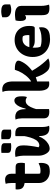

<svg xmlns="http://www.w3.org/2000/svg" viewBox="1116 -1928 828 3100"><g transform="rotate(-90 1530.0 -378.0)"><path d="M24 -540H379Q421 -540 436.5 -521.5Q452 -503 452 -453Q452 -442 451 -430.5Q450 -419 448.5 -409Q447 -399 445 -390H197Q145 -390 111 -397Q77 -404 57 -419Q37 -434 29 -457Q21 -480 21 -513Q21 -518 21.5 -523Q22 -528 22.5 -532.5Q23 -537 24 -540ZM446 -167Q448 -157 449 -147.5Q450 -138 450 -129Q450 -92 442.5 -65.5Q435 -39 422 -22Q415 -13 405.5 -6.5Q396 0 381.5 4Q367 8 349 10Q331 12 308 12Q270 12 236.5 -0.5Q203 -13 178 -36.5Q153 -60 139 -92Q125 -124 125 -163Q125 -219 125 -274.5Q125 -330 125 -385.5Q125 -441 125 -497Q125 -553 125 -608Q125 -631 122.5 -654Q120 -677 112 -700Q130 -705 147.5 -707.5Q165 -710 182 -710Q208 -710 229 -699Q250 -688 262.5 -665.5Q275 -643 275 -608Q275 -554 275 -500Q275 -446 275 -392Q275 -338 275 -284Q275 -230 275 -176Q275 -168 276 -160Q277 -152 279 -144Q290 -141 299.5 -139.5Q309 -138 325 -138Q344 -138 363.5 -141Q383 -144 402.5 -150.5Q422 -157 440 -167Z M604 -548Q647 -548 675.5 -536.5Q704 -525 718.5 -496Q733 -467 733 -413Q733 -385 730.5 -356Q728 -327 724 -296Q720 -265 714.5 -233.5Q709 -202 702 -169Q710 -163 717.5 -160Q725 -157 733 -157Q755 -157 777 -169Q799 -181 820 -212.5Q841 -244 859 -300.5Q877 -357 891 -446V-161H876Q858 -112 826.5 -73.5Q795 -35 756.5 -12.5Q718 10 676 10Q654 10 634.5 -5Q615 -20 600 -45Q585 -70 576 -99.5Q567 -129 567 -158Q567 -196 567 -233.5Q567 -271 567 -308.5Q567 -346 567 -383Q567 -431 562.5 -464.5Q558 -498 546 -542Q561 -545 574.5 -546.5Q588 -548 604 -548ZM924 -545Q965 -545 988 -533.5Q1011 -522 1020.5 -501.5Q1030 -481 1030 -453Q1030 -387 1030 -327.5Q1030 -268 1030 -212.5Q1030 -157 1030 -101Q1030 -85 1032 -66Q1034 -47 1038.5 -29.5Q1043 -12 1050 0Q1043 1 1035.5 2.5Q1028 4 1020.5 4.5Q1013 5 1005 5Q969 5 941 -11Q913 -27 897.5 -66Q882 -105 882 -173Q882 -237 882 -302Q882 -367 882 -428.5Q882 -490 882 -542Q892 -544 898 -544.5Q904 -545 910.5 -545Q917 -545 924 -545ZM612 -769Q628 -771 645.5 -771.5Q663 -772 676 -772Q698 -772 719 -769Q740 -766 754 -755.5Q768 -745 768 -723V-615Q752 -612 734.5 -611.5Q717 -611 703 -611Q682 -611 661 -614.5Q640 -618 626 -629Q612 -640 612 -662ZM832 -769Q848 -771 865.5 -771.5Q883 -772 896 -772Q918 -772 939 -769Q960 -766 974 -755.5Q988 -745 988 -723V-615Q972 -612 954.5 -611.5Q937 -611 923 -611Q902 -611 881 -614.5Q860 -618 846 -629Q832 -640 832 -662Z M1313 -377H1325Q1340 -437 1359.5 -477.5Q1379 -518 1404 -539Q1429 -560 1459 -560Q1471 -560 1480 -556.5Q1489 -553 1498 -544Q1512 -531 1518.5 -507Q1525 -483 1525 -440Q1525 -429 1524.5 -418.5Q1524 -408 1523 -397.5Q1522 -387 1519.5 -377.5Q1517 -368 1514 -359H1508Q1494 -368 1481.5 -372.5Q1469 -377 1451 -377Q1421 -377 1397 -358Q1373 -339 1352.5 -298Q1332 -257 1313 -191ZM1319 0Q1310 1 1303 2Q1296 3 1289.5 3.5Q1283 4 1275 4Q1244 4 1223.5 -2.5Q1203 -9 1191 -21.5Q1179 -34 1174 -51Q1169 -68 1169 -89Q1169 -129 1169 -166Q1169 -203 1169 -238.5Q1169 -274 1169 -307.5Q1169 -341 1169 -374.5Q1169 -408 1169 -441Q1169 -466 1164.5 -494Q1160 -522 1149 -540Q1157 -542 1164.5 -543Q1172 -544 1179.5 -545Q1187 -546 1194 -546Q1230 -546 1258.5 -530.5Q1287 -515 1303 -476.5Q1319 -438 1319 -369Q1319 -331 1319 -291.5Q1319 -252 1319 -213.5Q1319 -175 1319 -138Q1319 -101 1319 -66Q1319 -31 1319 0Z M1765 0Q1756 1 1749.5 2Q1743 3 1737 3Q1731 3 1723 3Q1682 3 1658 -19.5Q1634 -42 1624.5 -78.5Q1615 -115 1615 -155Q1615 -229 1615 -290Q1615 -351 1615 -407Q1615 -463 1615 -522Q1615 -581 1615 -651Q1615 -676 1610.5 -704Q1606 -732 1595 -750Q1603 -752 1610.5 -753Q1618 -754 1625.5 -755Q1633 -756 1640 -756Q1673 -756 1701.5 -740.5Q1730 -725 1747.5 -686.5Q1765 -648 1765 -579Q1765 -504 1765 -431.5Q1765 -359 1765 -288Q1765 -217 1765 -145.5Q1765 -74 1765 0ZM2033 10Q2001 10 1978 1.5Q1955 -7 1938 -24Q1929 -33 1921 -42.5Q1913 -52 1905 -63Q1897 -74 1889.5 -85.5Q1882 -97 1875 -110Q1867 -127 1859.5 -143.5Q1852 -160 1845.5 -177.5Q1839 -195 1834 -213H1803L1909 -327Q1939 -268 1974.5 -212.5Q2010 -157 2051 -106.5Q2092 -56 2137 -12Q2125 -5 2108 0Q2091 5 2072 7.5Q2053 10 2033 10ZM1723 -291H1770Q1784 -301 1796.5 -311Q1809 -321 1820.5 -332Q1832 -343 1842.5 -354.5Q1853 -366 1862 -378Q1883 -405 1900 -432.5Q1917 -460 1930 -490Q1943 -520 1953 -552H1977Q2012 -552 2040 -545.5Q2068 -539 2084.5 -526.5Q2101 -514 2101 -497Q2101 -484 2096.5 -469.5Q2092 -455 2078 -430Q2061 -398 2037.5 -368.5Q2014 -339 1985.5 -313Q1957 -287 1925 -265Q1893 -243 1859.5 -226.5Q1826 -210 1791.5 -200Q1757 -190 1723 -186Z M2434 -556Q2505 -556 2555.5 -526.5Q2606 -497 2633.5 -445Q2661 -393 2661 -325V-320Q2661 -279 2656 -260Q2651 -241 2643 -236Q2635 -231 2626 -231H2418Q2385 -231 2358.5 -240Q2332 -249 2316 -264L2294 -254L2300 -318H2511Q2513 -324 2513.5 -331.5Q2514 -339 2514 -344Q2514 -364 2510 -384.5Q2506 -405 2495 -422Q2484 -426 2474.5 -427.5Q2465 -429 2446 -429Q2385 -429 2347.5 -381Q2310 -333 2310 -234V-231Q2310 -203 2313.5 -180.5Q2317 -158 2324 -140Q2347 -130 2376.5 -125.5Q2406 -121 2449 -121Q2481 -121 2512 -125Q2543 -129 2573 -138Q2603 -147 2630 -161H2636Q2638 -151 2639 -141.5Q2640 -132 2640 -123Q2640 -89 2631 -66.5Q2622 -44 2605 -27Q2589 -11 2564 -1.5Q2539 8 2509.5 12Q2480 16 2448 16Q2384 16 2331 -4Q2278 -24 2240 -60.5Q2202 -97 2181 -148.5Q2160 -200 2160 -263V-266Q2160 -328 2180 -380.5Q2200 -433 2236.5 -472.5Q2273 -512 2323.5 -534Q2374 -556 2434 -556Z M2835 -116Q2835 -139 2835 -165Q2835 -191 2835 -218.5Q2835 -246 2835 -274.5Q2835 -303 2835 -331Q2835 -359 2835 -386H2829Q2826 -383 2822 -380Q2818 -377 2814 -375.5Q2810 -374 2804.5 -373Q2799 -372 2792 -372Q2768 -372 2754.5 -395Q2741 -418 2741 -464Q2741 -484 2743.5 -504Q2746 -524 2750 -540Q2760 -542 2769 -543.5Q2778 -545 2787.5 -546Q2797 -547 2807 -548Q2817 -549 2827.5 -549.5Q2838 -550 2849 -550Q2888 -550 2919 -539.5Q2950 -529 2967.5 -507Q2985 -485 2985 -450Q2985 -413 2985 -373Q2985 -333 2985 -292.5Q2985 -252 2985 -213Q2985 -174 2985 -139Q2985 -112 2986.5 -91.5Q2988 -71 2992.5 -50Q2997 -29 3005 0Q2990 3 2976.5 4.5Q2963 6 2947 6Q2883 6 2859 -20Q2835 -46 2835 -116ZM2801 -755Q2810 -759 2822 -762Q2834 -765 2847 -767.5Q2860 -770 2874 -771Q2888 -772 2901 -772Q2948 -772 2978.5 -756.5Q3009 -741 3009 -700V-628Q3000 -624 2989.5 -621Q2979 -618 2967.5 -615.5Q2956 -613 2944.5 -612Q2933 -611 2921 -611Q2869 -611 2835 -635Q2801 -659 2801 -699Z"/></g></svg>

Font: Recursive Casual ExtraBold
Style: Regular
Weight: 800
Version: Version 1.047